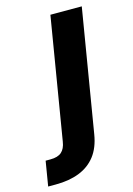

<svg xmlns="http://www.w3.org/2000/svg" viewBox="-219 -599 600 863"><g transform="rotate(-15 80.5 -167.5)"><path d="M104.5 -539.1H250.5L155.8 31.2Q146 91.3 116.5 129.4Q86.9 167.5 39.8 185.8Q-7.3 204.1 -69.3 204.1H-105L-85.9 88.9H-63.5Q-28.8 88.9 -11.5 73.5Q5.9 58.1 10.7 26.4Z"/></g></svg>

Font: Inter 18pt
Style: Bold Italic
Weight: 700
Italic angle: -9.3988°
Designer: Rasmus Andersson
Foundry: rsms
Version: Version 4.001;git-66647c0bb